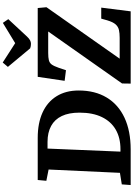

<svg xmlns="http://www.w3.org/2000/svg" viewBox="201 -1206 1005 1448"><g transform="rotate(-90 704.0 -482.5)"><path d="M32 0 37 -67 124 -81 149 -619 64 -636 70 -701H388Q499 -701 579 -664.5Q659 -628 702 -558.5Q745 -489 745 -392Q745 -269 692 -181Q639 -93 539.5 -46.5Q440 0 300 0ZM284 -77H302Q388 -77 449.5 -112.5Q511 -148 544.5 -217Q578 -286 578 -386Q578 -466 552.5 -519.5Q527 -573 477.5 -600Q428 -627 358 -627H307ZM1373 -635 985 -83H1142Q1177 -83 1201.5 -88.5Q1226 -94 1243.5 -113.5Q1261 -133 1274 -176L1287 -222H1370L1342 0H797L798 -65L1190 -622H1028Q994 -622 973.5 -617Q953 -612 941 -595.5Q929 -579 916 -542L898 -488L818 -498L848 -701H1367ZM923 -926 956 -965 1102 -871 1255 -964 1283 -923 1152 -782Q1137 -766 1124 -759Q1111 -752 1097 -752Q1088 -752 1079.5 -753.5Q1071 -755 1063 -758Z"/></g></svg>

Font: Literata
Style: Bold Italic
Weight: 700
Italic angle: -2°
Designer: Latin by Veronika Burian and Jose Scaglione. Greek by Irene Vlachou. Cyrillic by Vera Evstafieva
Foundry: TypeTogether
Version: Version 3.103;gftools[0.9.29]